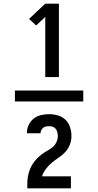

<svg xmlns="http://www.w3.org/2000/svg" viewBox="-20 -868 540 1056"><path d="M229 -444V-775L179 -728L140 -764L229 -848H304V-444ZM62 -310V-370H438V-310ZM130 168Q130 150 130.5 132.5Q131 115 134.5 97.5Q138 80 144.5 63.5Q151 47 161 32Q171 17 183 4.5Q195 -8 209.5 -19Q224 -30 239.5 -38.5Q255 -47 268.5 -58Q282 -69 290 -85.5Q298 -102 298 -120Q298 -130 295.5 -140Q293 -150 287 -158.5Q281 -167 271 -170.5Q261 -174 250 -174Q242 -174 233.5 -172.5Q225 -171 218 -165.5Q211 -160 207 -152Q203 -144 203 -136V-135H128V-137Q128 -160 138 -181Q148 -202 165.5 -216Q183 -230 205.5 -235Q228 -240 250 -240Q275 -240 299 -233Q323 -226 340.5 -209Q358 -192 365.5 -168Q373 -144 373 -120Q373 -96 364.5 -73.5Q356 -51 340 -33Q324 -15 304 -2Q284 11 266 26Q248 41 233 60.5Q218 80 211 102H370V168Z"/></svg>

Font: Iosevka Bendy Medium
Style: Regular
Weight: 500
Monospace: yes
Designer: Belleve Invis
Foundry: Belleve Invis
Version: Version 30.1.2